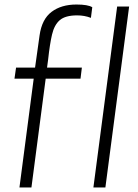

<svg xmlns="http://www.w3.org/2000/svg" viewBox="-20 -829 611 849"><path d="M119 0H66L129 -481H44L51 -530H135Q145 -601 155 -672.5Q165 -744 208 -776.5Q251 -809 318 -809Q369 -809 388 -797L382 -750Q354 -761 321 -761Q269 -761 244.5 -740Q220 -719 210 -676Q200 -633 193 -567L188 -530H342L336 -481H182ZM446 0H393L498 -800H551Z"/></svg>

Font: Tanohe Sans Light
Style: Italic
Weight: 300
Designer: Village Type and Design LLC & Cristiano Sobral
Foundry: Cooper Hewitt Smithsonian Design Museum
Version: Version 1.00;September 29, 2021;FontCreator 13.0.0.2655 64-b